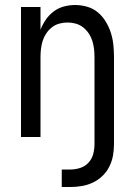

<svg xmlns="http://www.w3.org/2000/svg" viewBox="-20 -548 540 768"><path d="M227 200V130H262Q282 130 301.5 123.5Q321 117 334.5 102Q348 87 353 67.5Q358 48 358 28V-320Q358 -337 356 -353.5Q354 -370 349 -385.5Q344 -401 334.5 -415Q325 -429 312 -439Q299 -449 283 -453.5Q267 -458 250 -458Q233 -458 217 -453.5Q201 -449 188 -439Q175 -429 165.5 -415Q156 -401 151 -385.5Q146 -370 144 -353.5Q142 -337 142 -320V0H64V-520H142V-429Q150 -450 163 -469Q176 -488 194.5 -502Q213 -516 235.5 -522Q258 -528 280 -528Q305 -528 329 -521Q353 -514 371.5 -498.5Q390 -483 403 -461.5Q416 -440 423.5 -416.5Q431 -393 433.5 -368.5Q436 -344 436 -320V28Q436 51 432 74Q428 97 417.5 118Q407 139 390 155.5Q373 172 352 182Q331 192 308 196Q285 200 262 200Z"/></svg>

Font: Iosevka SS04
Style: Regular
Weight: 400
Monospace: yes
Designer: Belleve Invis
Foundry: Belleve Invis
Version: Version 19.0.0; ttfautohint (v1.8.4)